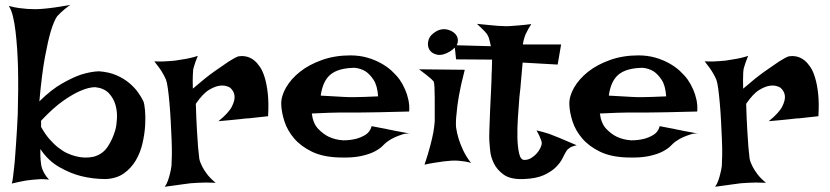

<svg xmlns="http://www.w3.org/2000/svg" viewBox="-20 -709 3265 755"><path d="M14.6 -685.5Q37.1 -679.7 56.2 -677.2Q75.2 -674.8 88.9 -673.8Q105.5 -672.9 119.1 -672.9Q132.8 -672.9 153.3 -674.8Q189.5 -677.7 255.9 -689.5Q245.1 -681.6 235.8 -674.3Q226.6 -667 219.7 -660.2L205.1 -645.5Q192.4 -627.9 179.7 -585.9Q168.9 -549.8 156.7 -484.4Q144.5 -418.9 134.8 -310.5Q182.6 -357.4 225.1 -381.3Q267.6 -405.3 299.8 -416Q337.9 -427.7 369.1 -428.7Q409.2 -425.8 439 -412.6Q468.8 -399.4 489.7 -381.3Q510.7 -363.3 523.9 -344.2Q537.1 -325.2 543.9 -310.5Q547.9 -300.8 550.3 -274.9Q552.7 -249 550.8 -215.8Q548.8 -182.6 540.5 -146Q532.2 -109.4 514.2 -78.6Q496.1 -47.9 467.3 -27.3Q438.5 -6.8 395.5 -4.9Q345.7 -4.9 298.8 -16.6Q258.8 -26.4 214.4 -51.3Q169.9 -76.2 138.7 -123Q138.7 -111.3 138.7 -100.1Q138.7 -88.9 139.6 -81.1Q140.6 -70.3 141.6 -62.5Q142.6 -53.7 146.5 -43.9Q149.4 -36.1 155.8 -24.9Q162.1 -13.7 172.9 -2.9Q162.1 -3.9 151.4 -4.4Q140.6 -4.9 129.9 -3.9Q118.2 -2.9 106.4 -2Q94.7 -1 82 1Q71.3 2.9 56.6 5.9Q42 8.8 26.4 12.7Q29.3 3.9 31.2 -13.2Q33.2 -30.3 35.6 -51.3Q38.1 -72.3 39.6 -95.7Q41 -119.1 43 -142.6Q46.9 -196.3 49.8 -259.8Q52.7 -358.4 50.8 -443.4Q49.8 -479.5 47.4 -516.6Q44.9 -553.7 41 -586.4Q37.1 -619.1 30.8 -645Q24.4 -670.9 14.6 -685.5ZM141.6 -210Q157.2 -181.6 174.8 -161.6Q192.4 -141.6 210 -127.9Q227.5 -114.3 244.6 -106.4Q261.7 -98.6 277.3 -94.7Q313.5 -85 348.6 -92.8Q383.8 -102.5 403.3 -131.8Q422.9 -161.1 433.6 -198.2Q438.5 -215.8 439.9 -243.2Q441.4 -270.5 434.1 -296.4Q426.8 -322.3 408.2 -342.3Q389.6 -362.3 354.5 -366.2Q330.1 -366.2 297.9 -352.5Q269.5 -340.8 230.5 -314Q191.4 -287.1 141.6 -234.4Z M586.9 -467.8Q605.5 -466.8 620.6 -467.3Q635.7 -467.8 646.5 -468.8Q659.2 -469.7 668.9 -470.7Q683.6 -472.7 699.2 -475.6Q712.9 -477.5 728 -481Q743.2 -484.4 757.8 -489.3Q752 -474.6 748 -463.9Q744.1 -453.1 742.2 -445.3Q739.3 -436.5 739.3 -430.7Q738.3 -423.8 738.3 -414.1Q737.3 -397.5 738.3 -360.4Q789.1 -404.3 823.7 -428.7Q858.4 -453.1 878.9 -466.8Q903.3 -482.4 917 -487.3Q953.1 -493.2 980.5 -470.7Q992.2 -460.9 1002.9 -444.8Q1013.7 -428.7 1021.5 -402.3Q1029.3 -376 1033.2 -339.4Q1037.1 -302.7 1034.2 -252Q1013.7 -250 997.6 -248Q981.4 -246.1 970.7 -245.1Q958 -243.2 947.3 -243.2L920.9 -240.2Q907.2 -238.3 887.2 -236.8Q867.2 -235.4 838.9 -232.4Q879.9 -265.6 892.1 -290.5Q904.3 -315.4 902.3 -332Q900.4 -350.6 884.8 -364.3Q866.2 -375 844.7 -372.1Q826.2 -370.1 801.8 -355.5Q777.3 -340.8 750 -300.8Q752 -238.3 754.4 -197.3Q756.8 -156.2 758.8 -130.9Q761.7 -101.6 763.7 -85Q766.6 -70.3 775.4 -53.7Q782.2 -40 794.9 -23.4Q807.6 -6.8 828.1 9.8Q785.2 7.8 757.8 9.8Q741.2 10.7 728.5 11.7Q714.8 13.7 699.2 15.6Q685.5 17.6 667.5 20Q649.4 22.5 627.9 25.4Q635.7 14.6 640.6 0.5Q645.5 -13.7 648.4 -26.4Q652.3 -41 654.3 -56.6Q655.3 -70.3 655.8 -97.7Q656.2 -125 654.8 -159.7Q653.3 -194.3 651.4 -231.9Q649.4 -269.5 646.5 -302.7Q643.6 -335.9 640.1 -360.8Q636.7 -385.7 632.8 -395.5Q627.9 -407.2 621.1 -418.9Q615.2 -429.7 606.4 -441.9Q597.7 -454.1 586.9 -467.8Z M1329.1 -157.2Q1356.4 -157.2 1379.9 -163.1Q1399.4 -168 1417.5 -179.2Q1435.5 -190.4 1441.4 -212.9Q1460.9 -209 1474.6 -206.5Q1488.3 -204.1 1498 -202.1Q1508.8 -199.2 1516.6 -198.2Q1524.4 -196.3 1535.2 -194.3Q1544.9 -192.4 1559.1 -189.9Q1573.2 -187.5 1592.8 -183.6Q1578.1 -185.5 1563 -180.7Q1547.9 -175.8 1534.2 -169.9Q1518.6 -163.1 1504.9 -153.3Q1496.1 -147.5 1484.9 -135.7Q1473.6 -124 1453.1 -113.3Q1432.6 -102.5 1398.9 -95.2Q1365.2 -87.9 1312.5 -89.8Q1249 -91.8 1206.1 -112.8Q1163.1 -133.8 1136.7 -164.6Q1110.4 -195.3 1098.6 -231.4Q1086.9 -267.6 1085.9 -298.8Q1085 -330.1 1104.5 -364.3Q1124 -398.4 1159.7 -426.8Q1195.3 -455.1 1246.1 -473.1Q1296.9 -491.2 1357.4 -491.2Q1392.6 -491.2 1422.4 -482.9Q1452.1 -474.6 1477.1 -460.9Q1502 -447.3 1520.5 -430.2Q1539.1 -413.1 1551.8 -395.5Q1564.5 -377 1573.2 -356.4Q1581.1 -338.9 1585.9 -316.4Q1590.8 -293.9 1588.9 -270.5Q1514.6 -268.6 1469.2 -267.6Q1423.8 -266.6 1398.4 -266.6H1354.5H1321.3Q1303.7 -266.6 1275.4 -265.6Q1247.1 -264.6 1206.1 -262.7Q1210.9 -223.6 1231 -202.6Q1251 -181.6 1273.4 -170.9Q1298.8 -159.2 1329.1 -157.2ZM1241.2 -333Q1272.5 -331.1 1293.5 -330.1Q1314.5 -329.1 1328.1 -328.1Q1342.8 -327.1 1351.6 -327.1H1376Q1400.4 -327.1 1466.8 -330.1Q1463.9 -373 1448.7 -395.5Q1433.6 -418 1417 -428.7Q1397.5 -440.4 1374 -442.4Q1310.5 -441.4 1279.8 -416Q1249 -390.6 1241.2 -333Z M1627.9 -436.5 1807.6 -434.6Q1792 -375 1784.7 -333Q1777.3 -291 1775.4 -262.7Q1771.5 -230.5 1773.4 -208Q1776.4 -187.5 1783.2 -164.1Q1789.1 -144.5 1800.8 -119.1Q1812.5 -93.8 1832 -68.4Q1820.3 -72.3 1806.6 -74.2Q1793 -76.2 1781.2 -77.1Q1767.6 -78.1 1753.9 -77.1Q1740.2 -76.2 1723.6 -74.2Q1710 -72.3 1690.4 -69.3Q1670.9 -66.4 1649.4 -61.5Q1664.1 -105.5 1672.4 -137.7Q1680.7 -169.9 1684.6 -191.4Q1688.5 -216.8 1689.5 -232.4Q1689.5 -252 1689.5 -276.9Q1689.5 -301.8 1689.5 -325.2Q1689.5 -348.6 1688.5 -366.7Q1687.5 -384.8 1684.6 -389.6L1674.8 -399.4Q1668.9 -404.3 1657.7 -413.6Q1646.5 -422.9 1627.9 -436.5ZM1697.3 -586.9Q1717.8 -597.7 1738.8 -592.8Q1759.8 -587.9 1771.5 -574.2Q1783.2 -560.5 1779.8 -542Q1776.4 -523.4 1748 -505.9Q1719.7 -489.3 1698.2 -494.1Q1676.8 -499 1668 -514.6Q1659.2 -530.3 1665 -551.3Q1670.9 -572.3 1697.3 -586.9Z M1855.5 -615.2Q1884.8 -612.3 1904.8 -610.4Q1924.8 -608.4 1937.5 -607.4Q1952.1 -606.4 1960.9 -606.4Q1969.7 -605.5 1984.4 -606.4Q1997.1 -607.4 2017.6 -608.9Q2038.1 -610.4 2069.3 -614.3Q2062.5 -604.5 2058.6 -597.2Q2054.7 -589.8 2051.8 -584L2045.9 -572.3Q2043.9 -566.4 2042 -560.5Q2040 -555.7 2038.6 -548.8Q2037.1 -542 2036.1 -534.2H2186.5L2172.9 -455.1L2035.2 -462.9Q2030.3 -413.1 2028.3 -385.7Q2026.4 -358.4 2024.4 -345.7L2022.5 -328.1Q2019.5 -291 2016.6 -247.6Q2013.7 -204.1 2014.6 -167Q2015.6 -129.9 2021.5 -105Q2027.3 -80.1 2042 -80.1Q2056.6 -80.1 2069.3 -87.9Q2082 -95.7 2091.3 -106.4Q2100.6 -117.2 2105.5 -128.4Q2110.4 -139.6 2110.4 -145.5Q2110.4 -151.4 2107.4 -159.2Q2102.5 -173.8 2089.8 -196.3Q2118.2 -189.5 2139.6 -182.6Q2150.4 -178.7 2159.2 -174.8Q2168.9 -170.9 2181.6 -166Q2192.4 -161.1 2209 -154.3Q2225.6 -147.5 2248 -137.7Q2226.6 -133.8 2216.8 -125Q2210.9 -121.1 2208 -116.2Q2201.2 -105.5 2192.4 -87.4Q2183.6 -69.3 2166 -51.8Q2148.4 -34.2 2118.7 -20.5Q2088.9 -6.8 2039.1 -4.9Q1987.3 -2.9 1960.4 -22.5Q1933.6 -42 1921.4 -67.9Q1909.2 -93.8 1907.2 -119.1Q1905.3 -144.5 1904.3 -153.3Q1903.3 -162.1 1904.3 -197.3Q1905.3 -232.4 1907.2 -274.9Q1909.2 -317.4 1911.1 -356.9Q1913.1 -396.5 1913.1 -415Q1913.1 -424.8 1914.1 -435.5Q1914.1 -444.3 1914.6 -454.6Q1915 -464.8 1915 -474.6L1773.4 -475.6L1767.6 -531.2L1910.2 -527.3Q1908.2 -538.1 1905.8 -547.4Q1903.3 -556.6 1901.4 -562.5Q1898.4 -569.3 1895.5 -574.2Q1891.6 -579.1 1886.7 -585Q1881.8 -589.8 1874 -597.7Q1866.2 -605.5 1855.5 -615.2Z M2461.9 -157.2Q2489.3 -157.2 2512.7 -163.1Q2532.2 -168 2550.3 -179.2Q2568.4 -190.4 2574.2 -212.9Q2593.8 -209 2607.4 -206.5Q2621.1 -204.1 2630.9 -202.1Q2641.6 -199.2 2649.4 -198.2Q2657.2 -196.3 2668 -194.3Q2677.7 -192.4 2691.9 -189.9Q2706.1 -187.5 2725.6 -183.6Q2710.9 -185.5 2695.8 -180.7Q2680.7 -175.8 2667 -169.9Q2651.4 -163.1 2637.7 -153.3Q2628.9 -147.5 2617.7 -135.7Q2606.4 -124 2585.9 -113.3Q2565.4 -102.5 2531.7 -95.2Q2498 -87.9 2445.3 -89.8Q2381.8 -91.8 2338.9 -112.8Q2295.9 -133.8 2269.5 -164.6Q2243.2 -195.3 2231.4 -231.4Q2219.7 -267.6 2218.8 -298.8Q2217.8 -330.1 2237.3 -364.3Q2256.8 -398.4 2292.5 -426.8Q2328.1 -455.1 2378.9 -473.1Q2429.7 -491.2 2490.2 -491.2Q2525.4 -491.2 2555.2 -482.9Q2585 -474.6 2609.9 -460.9Q2634.8 -447.3 2653.3 -430.2Q2671.9 -413.1 2684.6 -395.5Q2697.3 -377 2706.1 -356.4Q2713.9 -338.9 2718.8 -316.4Q2723.6 -293.9 2721.7 -270.5Q2647.5 -268.6 2602.1 -267.6Q2556.6 -266.6 2531.2 -266.6H2487.3H2454.1Q2436.5 -266.6 2408.2 -265.6Q2379.9 -264.6 2338.9 -262.7Q2343.8 -223.6 2363.8 -202.6Q2383.8 -181.6 2406.2 -170.9Q2431.6 -159.2 2461.9 -157.2ZM2374 -333Q2405.3 -331.1 2426.3 -330.1Q2447.3 -329.1 2460.9 -328.1Q2475.6 -327.1 2484.4 -327.1H2508.8Q2533.2 -327.1 2599.6 -330.1Q2596.7 -373 2581.5 -395.5Q2566.4 -418 2549.8 -428.7Q2530.3 -440.4 2506.8 -442.4Q2443.4 -441.4 2412.6 -416Q2381.8 -390.6 2374 -333Z M2751 -467.8Q2769.5 -466.8 2784.7 -467.3Q2799.8 -467.8 2810.5 -468.8Q2823.2 -469.7 2833 -470.7Q2847.7 -472.7 2863.3 -475.6Q2877 -477.5 2892.1 -481Q2907.2 -484.4 2921.9 -489.3Q2916 -474.6 2912.1 -463.9Q2908.2 -453.1 2906.2 -445.3Q2903.3 -436.5 2903.3 -430.7Q2902.3 -423.8 2902.3 -414.1Q2901.4 -397.5 2902.3 -360.4Q2953.1 -404.3 2987.8 -428.7Q3022.5 -453.1 3043 -466.8Q3067.4 -482.4 3081.1 -487.3Q3117.2 -493.2 3144.5 -470.7Q3156.2 -460.9 3167 -444.8Q3177.7 -428.7 3185.5 -402.3Q3193.4 -376 3197.3 -339.4Q3201.2 -302.7 3198.2 -252Q3177.7 -250 3161.6 -248Q3145.5 -246.1 3134.8 -245.1Q3122.1 -243.2 3111.3 -243.2L3085 -240.2Q3071.3 -238.3 3051.3 -236.8Q3031.2 -235.4 3002.9 -232.4Q3043.9 -265.6 3056.2 -290.5Q3068.4 -315.4 3066.4 -332Q3064.5 -350.6 3048.8 -364.3Q3030.3 -375 3008.8 -372.1Q2990.2 -370.1 2965.8 -355.5Q2941.4 -340.8 2914.1 -300.8Q2916 -238.3 2918.5 -197.3Q2920.9 -156.2 2922.9 -130.9Q2925.8 -101.6 2927.7 -85Q2930.7 -70.3 2939.5 -53.7Q2946.3 -40 2959 -23.4Q2971.7 -6.8 2992.2 9.8Q2949.2 7.8 2921.9 9.8Q2905.3 10.7 2892.6 11.7Q2878.9 13.7 2863.3 15.6Q2849.6 17.6 2831.5 20Q2813.5 22.5 2792 25.4Q2799.8 14.6 2804.7 0.5Q2809.6 -13.7 2812.5 -26.4Q2816.4 -41 2818.4 -56.6Q2819.3 -70.3 2819.8 -97.7Q2820.3 -125 2818.8 -159.7Q2817.4 -194.3 2815.4 -231.9Q2813.5 -269.5 2810.5 -302.7Q2807.6 -335.9 2804.2 -360.8Q2800.8 -385.7 2796.9 -395.5Q2792 -407.2 2785.2 -418.9Q2779.3 -429.7 2770.5 -441.9Q2761.7 -454.1 2751 -467.8Z"/></svg>

Font: Irish Growler
Style: Regular
Weight: 400
Designer: Squid
Foundry: Font Diner, Inc DBA Sideshow
Version: Version 1.000